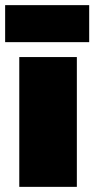

<svg xmlns="http://www.w3.org/2000/svg" viewBox="-47 -727 367 747"><path d="M28 -505H252V0H28ZM-27 -707H300V-563H-27Z"/></svg>

Font: Cairo Black
Style: Regular
Weight: 900
Designer: Mohamed Gaber, Accademia di Belle Arti di Urbino and others
Foundry: Kief Type Foundry, Accademia di Belle Arti di Urbino and others
Version: Version 3.011